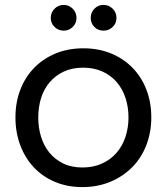

<svg xmlns="http://www.w3.org/2000/svg" viewBox="-20 -754 680 783"><path d="M316 9Q254 9 203.5 -12.5Q153 -34 117.5 -72Q82 -110 62.5 -162Q43 -214 43 -275Q43 -337 63 -388.5Q83 -440 119.5 -477.5Q156 -515 207 -536Q258 -557 320 -557Q382 -557 433 -536Q484 -515 520.5 -477.5Q557 -440 577 -388.5Q597 -337 597 -275Q597 -214 576.5 -161.5Q556 -109 518.5 -71.5Q481 -34 429.5 -12.5Q378 9 316 9ZM316 -71Q361 -71 396 -87Q431 -103 455 -130.5Q479 -158 491.5 -195.5Q504 -233 504 -275Q504 -317 492 -354Q480 -391 456.5 -418.5Q433 -446 398.5 -462Q364 -478 319 -478Q274 -478 240 -462Q206 -446 182.5 -418.5Q159 -391 147.5 -354Q136 -317 136 -275Q136 -233 147.5 -196Q159 -159 181.5 -131.5Q204 -104 237.5 -87.5Q271 -71 316 -71ZM240 -629Q218 -629 202.5 -644Q187 -659 187 -681Q187 -703 202.5 -718.5Q218 -734 240 -734Q261 -734 276.5 -718.5Q292 -703 292 -681Q292 -659 276.5 -644Q261 -629 240 -629ZM402 -629Q380 -629 365 -644Q350 -659 350 -681Q350 -703 365 -718.5Q380 -734 402 -734Q424 -734 439.5 -718.5Q455 -703 455 -681Q455 -659 439.5 -644Q424 -629 402 -629Z"/></svg>

Font: A Bank Premium Regular
Style: Regular
Weight: 400
Designer: Ninad Kale (Devanagari), Jonny Pinhorn (Latin), Htun Naung (Myanmar)
Foundry: Indian Type Foundry
Version: 4.004